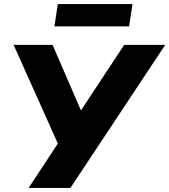

<svg xmlns="http://www.w3.org/2000/svg" viewBox="-20 -926 834 946"><path d="M121 0 281 -243 277 -192 47 -705H239L384 -370H371L592 -705H794L327 0ZM248 -796 265 -906H633L616 -796Z"/></svg>

Font: Nunito Sans 9pt Black
Style: Italic
Weight: 900
Italic angle: -9°
Version: Version 3.101;gftools[0.9.27]